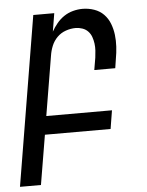

<svg xmlns="http://www.w3.org/2000/svg" viewBox="-83 -571 636 830"><g transform="rotate(-5 235.0 -156.5)"><path d="M-30 215 92 -520H183L170 -441Q180 -459 194 -476Q208 -493 226 -505Q244 -517 265 -522.5Q286 -528 306 -528Q332 -528 356.5 -519.5Q381 -511 398 -493.5Q415 -476 424 -452.5Q433 -429 436 -404Q439 -379 437.5 -352.5Q436 -326 431 -299L425 -260H334L343 -313Q345 -328 346 -343.5Q347 -359 345 -374Q343 -389 338 -403Q333 -417 323 -427.5Q313 -438 298.5 -443Q284 -448 269 -448Q248 -448 226.5 -440.5Q205 -433 189 -417Q173 -401 164.5 -380Q156 -359 153 -338L110 -80H395L382 0H97L61 215Z"/></g></svg>

Font: Iosevka Medium Oblique
Style: Regular
Weight: 500
Italic angle: -9°
Monospace: yes
Designer: Belleve Invis
Foundry: Belleve Invis
Version: Version 32.5.0; ttfautohint (v1.8.4)